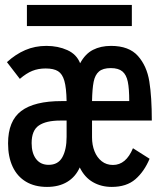

<svg xmlns="http://www.w3.org/2000/svg" viewBox="-20 -743 640 774"><path d="M12.5 -165Q12.5 -255.5 65.5 -295.5Q118.5 -335.5 228.5 -335.5H248.5Q247.5 -389 239.5 -417Q231.5 -445 214 -456Q196.5 -467 164 -467Q134 -467 110 -457.2Q86 -447.5 60 -425L8 -492.5Q43 -524.5 82 -541.2Q121 -558 167 -558Q214 -558 251.5 -541Q289 -524 303 -488Q323.5 -526 354.8 -542Q386 -558 427.5 -558Q500 -558 536 -517.5Q572 -477 582 -414.5Q592 -352 592 -257H351V-189Q351 -158.5 361 -133.2Q371 -108 390 -93Q409 -78 435.5 -78Q488 -78 516 -145.5L583 -103Q561.5 -51.5 525.8 -20.5Q490 10.5 430.5 10.5Q388 10.5 354.5 -8.8Q321 -28 301.5 -68Q284.5 -30 251 -9.8Q217.5 10.5 169.5 10.5Q120 10.5 84.8 -10.5Q49.5 -31.5 31 -71Q12.5 -110.5 12.5 -165ZM248.5 -191.5V-257H223Q166 -257 136.8 -237.2Q107.5 -217.5 107.5 -166Q107.5 -125.5 125.5 -102Q143.5 -78.5 176 -78.5Q214.5 -78.5 231.5 -109.5Q248.5 -140.5 248.5 -191.5ZM426.5 -468.5Q395 -468.5 379 -454.8Q363 -441 357.5 -413.2Q352 -385.5 351 -335.5H501Q501 -385.5 495.2 -413.5Q489.5 -441.5 473.5 -455Q457.5 -468.5 426.5 -468.5ZM88.5 -723H511.5V-638H88.5Z"/></svg>

Font: JuliaMono SemiBold
Style: Regular
Weight: 600
Monospace: yes
Designer: cormullion
Foundry: corm
Version: Version 0.055; ttfautohint (v1.8.4)